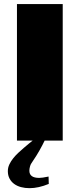

<svg xmlns="http://www.w3.org/2000/svg" viewBox="-20 -708 401 967"><path d="M177.7 188Q191.9 188 224.6 181.2L225.6 218.3Q173.8 239.7 128.9 239.7Q106 239.7 85.9 234.4Q65.9 229 51.3 218.3Q36.6 207.5 28.1 191.4Q19.5 175.3 19.5 153.8Q19.5 136.2 27.1 120.1Q34.7 104 46.4 89.4Q58.1 74.7 72.3 61.5Q86.4 48.3 99.6 37.1L127.4 13.7Q137.2 5.4 144 0.5Q150.9 -4.4 154.3 -8.3H209Q193.4 24.4 177.7 51.8Q162.1 79.1 146.5 101.6L136.7 116.7Q133.8 120.6 130.9 131.3Q127.9 142.1 127.9 151.9Q127.9 188 177.7 188ZM65.4 -687.5H295.9V0H65.4Z"/></svg>

Font: Paytone One
Style: Regular
Weight: 400
Designer: vernon adams
Foundry: vernon adams
Version: 1.000